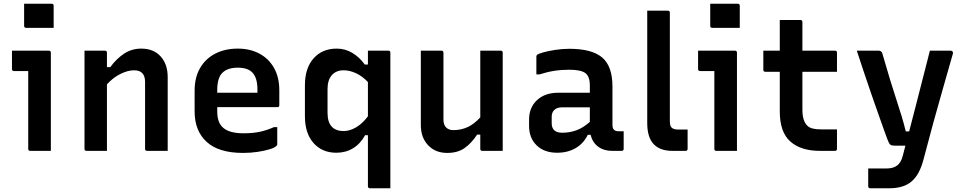

<svg xmlns="http://www.w3.org/2000/svg" viewBox="-20 -807 5160 1027"><path d="M131 -11V-427H55Q44 -427 44 -438V-536H241Q252 -536 252 -525V0H142Q131 0 131 -11ZM109 -787H256Q267 -787 267 -776V-658H120Q109 -658 109 -669Z M552 0H443Q432 0 432 -11V-536H541Q552 -536 552 -525V-448H570Q602 -492 643 -519.5Q684 -547 736 -547Q801 -547 839 -505.5Q877 -464 877 -394V0H767Q756 0 756 -11V-369Q756 -431 697 -431Q664 -431 625 -412Q586 -393 552 -356Z M1252 -547Q1317 -547 1367 -520.5Q1417 -494 1445.5 -444Q1474 -394 1474 -324V-244Q1474 -234 1464 -234H1142V-211Q1142 -155 1169 -128Q1187 -110 1215.5 -102Q1244 -94 1281 -94Q1334 -94 1372 -102.5Q1410 -111 1445 -127H1463V-35Q1463 -30 1459 -27Q1450 -17 1422 -8.5Q1394 0 1357 5.5Q1320 11 1280 11Q1150 11 1085.5 -48Q1021 -107 1021 -211V-322Q1021 -393 1050.5 -443.5Q1080 -494 1132 -520.5Q1184 -547 1252 -547ZM1252 -445Q1197 -445 1169.5 -417.5Q1142 -390 1142 -326V-311H1357V-328Q1357 -392 1329 -420Q1304 -445 1252 -445Z M1948 -536H2057Q2068 -536 2068 -525V200H1959Q1948 200 1948 189V-84H1933Q1908 -38 1868.5 -14Q1829 10 1779 10Q1703 10 1657 -42Q1611 -94 1611 -185V-350Q1611 -443 1657.5 -495Q1704 -547 1781 -547Q1827 -547 1865.5 -523.5Q1904 -500 1931 -462H1948ZM1756 -128Q1778 -106 1818 -106Q1851 -106 1885 -126Q1919 -146 1948 -185V-368Q1919 -399 1885 -415Q1851 -431 1818 -431Q1778 -431 1755 -405Q1732 -379 1732 -330V-204Q1732 -152 1756 -128Z M2341 -536Q2352 -536 2352 -525V-167Q2352 -139 2366.5 -125Q2381 -111 2405 -111Q2446 -111 2481 -127Q2516 -143 2549 -179V-536H2658Q2669 -536 2669 -525V0H2560Q2549 0 2549 -11V-87H2532Q2502 -41 2465 -15Q2428 11 2372 11Q2309 11 2270 -30Q2231 -71 2231 -138V-536Z M3256 -344V-141Q3256 -120 3264 -113Q3272 -105 3288 -105H3316V-11Q3316 0 3305 0H3254Q3210 0 3179.5 -22.5Q3149 -45 3139 -86H3124Q3102 -40 3059.5 -15Q3017 10 2960 10Q2891 10 2850.5 -29.5Q2810 -69 2810 -133V-167Q2810 -232 2852.5 -271.5Q2895 -311 2967 -311H3135V-350Q3135 -399 3110.5 -416.5Q3086 -434 3025 -434Q2982 -434 2944 -428Q2906 -422 2866 -409H2849V-503Q2849 -510 2852 -513Q2858 -519 2884.5 -526.5Q2911 -534 2949 -540Q2987 -546 3025 -546Q3146 -546 3201 -499.5Q3256 -453 3256 -344ZM2931 -148Q2931 -97 2988 -97Q3027 -97 3063 -110Q3099 -123 3135 -155V-233H2988Q2959 -233 2944 -218Q2931 -205 2931 -182Z M3658 -11Q3658 0 3647 0H3577Q3510 0 3476 -36.5Q3442 -73 3442 -149V-750H3552Q3563 -750 3563 -739V-159Q3563 -134 3572 -125Q3582 -114 3608 -114H3658Z M3801 -11V-427H3725Q3714 -427 3714 -438V-536H3911Q3922 -536 3922 -525V0H3812Q3801 0 3801 -11ZM3779 -787H3926Q3937 -787 3937 -776V-658H3790Q3779 -658 3779 -669Z M4457 -115V-11Q4457 0 4446 0H4366Q4264 0 4207.5 -50Q4151 -100 4151 -211V-423H4074Q4063 -423 4063 -434V-536H4151V-700H4261Q4272 -700 4272 -689V-536H4446Q4457 -536 4457 -525V-423H4272V-221Q4272 -160 4298 -135Q4309 -124 4327 -119.5Q4345 -115 4370 -115Z M4679 -536Q4694 -536 4699 -523Q4723 -440 4741.5 -379Q4760 -318 4775.5 -271.5Q4791 -225 4803 -185Q4815 -145 4825 -104H4843Q4859 -165 4878 -239Q4897 -313 4916.5 -389.5Q4936 -466 4954 -536H5065Q5070 -536 5074.5 -532Q5079 -528 5077 -520Q5049 -422 5023 -331Q4997 -240 4971.5 -147.5Q4946 -55 4919 49Q4898 128 4855.5 164Q4813 200 4737 200H4635Q4624 200 4624 189V94H4724Q4758 94 4779 78Q4800 62 4809 26Q4814 6 4823 -28H4763Q4749 -28 4742 -33.5Q4735 -39 4727 -61Q4721 -76 4708 -113Q4695 -150 4677 -200.5Q4659 -251 4639 -309Q4619 -367 4599.5 -425.5Q4580 -484 4563 -536Z"/></svg>

Font: Recursive Sn Lnr St SmB
Style: Regular
Weight: 600
Version: Version 1.079;hotconv 1.0.112;makeotfexe 2.5.65598; ttfautoh